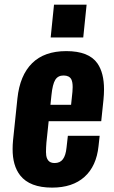

<svg xmlns="http://www.w3.org/2000/svg" viewBox="-20 -811 497 840"><path d="M201.7 -647 216.3 -790.5H358.9L344.2 -647ZM208 9.8Q110.4 9.8 68.4 -43.5Q34.7 -86.4 35.2 -159.7Q35.2 -177.7 37.1 -197.3L56.2 -380.4Q66.9 -481.4 120.4 -534.4Q173.8 -587.4 270 -587.4Q368.7 -587.4 406.2 -533.7Q435.1 -492.2 435.1 -419.9Q435.1 -398.4 432.6 -373.5L422.9 -280.8H192.9L183.1 -187.5Q181.2 -164.1 181.2 -145.5Q181.6 -143.1 181.6 -141.1Q181.6 -121.1 190.7 -109.4Q199.7 -97.7 218.8 -97.7Q242.7 -97.7 255.1 -114.3Q267.6 -130.9 271 -164.6L276.9 -216.8H416L411.1 -171.9Q401.9 -84 349.6 -37.1Q297.4 9.8 208 9.8ZM200.7 -352.5H291L296.9 -409.2Q297.9 -420.9 297.9 -430.2Q297.9 -452.1 292 -463.9Q283.2 -480.5 258.5 -480.7Q233.9 -481 221.9 -461.9Q210 -442.9 205.1 -395Z"/></svg>

Font: Oswald
Style: Demi-Bold
Weight: 600
Designer: Vernon Adams
Foundry: Vernon Adams
Version: 3.0; ttfautohint (v0.94.23-7a4d-dirty) -l 8 -r 50 -G 200 -x 